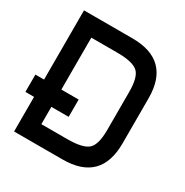

<svg xmlns="http://www.w3.org/2000/svg" viewBox="-162 -830 924 961"><g transform="rotate(30 300.0 -350.0)"><path d="M250 -200V-300H0V-200ZM330 0Q550 0 550 -220V-350H450V-240Q450 -153 418.5 -126.5Q387 -100 300 -100H110V0ZM330 -700H110V-600H300Q387 -600 418.5 -573.5Q450 -547 450 -460V-350H550V-480Q550 -700 330 -700ZM150 0V-700H50V0Z"/></g></svg>

Font: Millimetre
Style: Regular
Weight: 500
Designer: Jérémy Landes
Version: Version 1.0